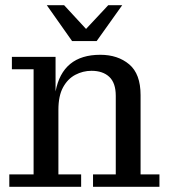

<svg xmlns="http://www.w3.org/2000/svg" viewBox="-20 -723 655 743"><path d="M259 -564 161 -703H228L313 -611L399 -703H453L354 -564ZM16 0V-48H110V-455H26V-503H195V-369Q222 -511 368 -511Q436 -511 480 -474Q524 -437 524 -355V-48H597V0H340V-48H428V-352Q428 -402 403 -425.5Q378 -449 334 -449Q301 -449 271.5 -433.5Q242 -418 224 -385Q206 -352 206 -298V-48H294V0Z"/></svg>

Font: Montagu Slab 144pt
Style: Regular
Weight: 400
Designer: Florian Karsten
Foundry: Florian Karsten
Version: Version 1.000; ttfautohint (v1.8.3)